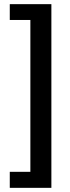

<svg xmlns="http://www.w3.org/2000/svg" viewBox="-20 -744 338 923"><path d="M27 159V82H126V-648H27V-724H227V159Z"/></svg>

Font: Mukta SemiBold
Style: Regular
Weight: 600
Designer: Girish Dalvi and Yashodeep Gholap
Foundry: Ek Type
Version: Version 2.538;PS 1.002;hotconv 16.6.51;makeotf.lib2.5.65220;